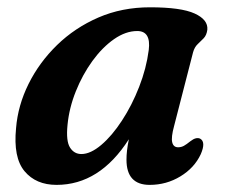

<svg xmlns="http://www.w3.org/2000/svg" viewBox="-20 -495 619 526"><path d="M457 -150Q448.5 -119 451.8 -105.2Q455 -91.5 468 -91.5Q476.5 -91.5 483.8 -95.5Q491 -99.5 501.5 -108Q517.5 -120.5 528.5 -115Q544.5 -106 530 -72.5Q512.5 -35 474.2 -11.8Q436 11.5 390 11.5Q326.5 11.5 326.5 -57.5Q326.5 -69.5 328 -82.8Q329.5 -96 333 -113.5Q253 11.5 135 11.5Q78.5 11.5 47.2 -26Q16 -63.5 24 -144Q29 -206 58.2 -265Q87.5 -324 136.2 -371.5Q185 -419 249.5 -447Q314 -475 391 -475Q476 -475 513.2 -458Q550.5 -441 548 -413.5Q546 -398.5 538 -390.2Q530 -382 521.5 -374Q513 -366 509 -352ZM165 -153Q160.5 -108.5 171.8 -90.8Q183 -73 203 -73Q228 -73 257.5 -98Q287 -123 314.2 -164.8Q341.5 -206.5 361.2 -257Q381 -307.5 387.5 -358Q394 -410 356 -410Q324.5 -410 292.5 -387.8Q260.5 -365.5 233.2 -328Q206 -290.5 187.8 -245Q169.5 -199.5 165 -153Z"/></svg>

Font: Fraunces 9pt Soft SemiBold
Style: Italic
Weight: 600
Italic angle: -16°
Version: Version 1.000;[b76b70a41]